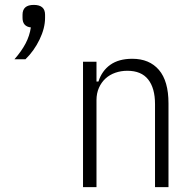

<svg xmlns="http://www.w3.org/2000/svg" viewBox="-20 -764 784 784"><path d="M118 -744Q164 -744 164 -704V-691Q164 -649 141.5 -602.5Q119 -556 84 -522H39Q68 -555 84.5 -586.5Q101 -618 106 -652Q72 -656 72 -691V-704Q72 -744 118 -744ZM319 0V-512H374V-431H382Q396 -475 430.5 -499.5Q465 -524 520 -524Q590 -524 629 -478.5Q668 -433 668 -342V0H613V-339Q613 -404 585 -439.5Q557 -475 500 -475Q474 -475 451 -467Q428 -459 411 -443.5Q394 -428 384 -405.5Q374 -383 374 -355V0Z"/></svg>

Font: IBM Plex Sans Cond Light
Style: Regular
Weight: 300
Width: 3
Designer: Mike Abbink, Paul van der Laan, Pieter van Rosmalen
Foundry: Bold Monday
Version: Version 1.3